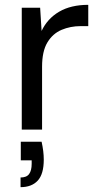

<svg xmlns="http://www.w3.org/2000/svg" viewBox="-20 -536 410 794"><path d="M70 0V-504H146L152 -408Q176 -459 224.5 -487.5Q273 -516 345 -516V-428H314Q271 -428 234.5 -412.5Q198 -397 176 -360.5Q154 -324 154 -260V0ZM65 238V198Q90 198 100.5 183.5Q111 169 111 141V127H66V50H152Q161 90 161 124Q161 184 136 211Q111 238 65 238Z"/></svg>

Font: DM Sans
Style: Regular
Weight: 400
Designer: Colophon Foundry, Jonny Pinhorn
Foundry: Colophon Foundry
Version: Version 4.004; ttfautohint (v1.8.4.7-5d5b)